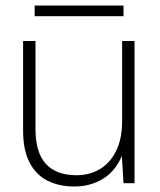

<svg xmlns="http://www.w3.org/2000/svg" viewBox="-20 -666 580 698"><path d="M250 12Q195 12 153 -9Q111 -30 87.5 -75Q64 -120 64 -191V-517H109V-198Q109 -111 147 -70Q185 -29 258 -29Q306 -29 343.5 -51.5Q381 -74 402.5 -118Q424 -162 424 -226V-517H469V0H429L423 -99Q399 -43 353.5 -15.5Q308 12 250 12ZM106 -607V-646H429V-607Z"/></svg>

Font: DM Sans 11pt ExtraLight
Style: Regular
Weight: 250
Version: Version 4.004;gftools[0.9.30]